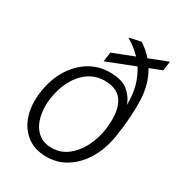

<svg xmlns="http://www.w3.org/2000/svg" viewBox="-178 -854 902 977"><g transform="rotate(30 273.0 -365.0)"><path d="M240 10Q171 10 124.8 -25.8Q78.5 -61.5 59.2 -122.2Q40 -183 50.5 -258.5Q61.5 -338.5 97.8 -398.2Q134 -458 187.8 -491Q241.5 -524 306.5 -524Q380.5 -524 416 -493.5Q451.5 -463 464 -423Q465.5 -488 451 -536.2Q436.5 -584.5 413 -620L250.5 -556.5L258 -612L381.5 -660Q362 -680.5 340.8 -696.2Q319.5 -712 299.5 -724.5L369 -739.5Q408.5 -713 436 -681.5L544 -723.5L536.5 -668.5L465.5 -641Q508 -571 511.5 -477Q515 -383 495.5 -257Q483.5 -180.5 448.5 -120.2Q413.5 -60 360.2 -25Q307 10 240 10ZM240.5 -42.5Q292.5 -42.5 332.8 -73.2Q373 -104 398.5 -153.8Q424 -203.5 432.5 -261Q446.5 -363 416.2 -418.5Q386 -474 306.5 -474Q254 -474 213 -445.8Q172 -417.5 145.5 -368Q119 -318.5 110 -254.5Q102.5 -199 114.2 -150.5Q126 -102 157.5 -72.2Q189 -42.5 240.5 -42.5Z"/></g></svg>

Font: Public Sans ExtraLight
Style: Italic
Weight: 200
Italic angle: -8°
Designer: The Public Sans project authors (U.S. Web Design System). Libre Franklin designed by Pablo Impallari and Rodrigo Fuenzal
Version: Version 1.007; ttfautohint (v1.8.1) -l 8 -r 50 -G 200 -x 14 